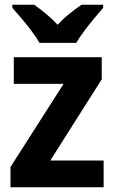

<svg xmlns="http://www.w3.org/2000/svg" viewBox="-20 -786 481 806"><path d="M415 0H24V-85L247 -434H38V-546H407V-453L191 -112H415ZM146 -606Q134 -627 113.5 -654.5Q93 -682 71 -708Q49 -734 32 -753V-766H124Q146 -750 172 -729Q198 -708 222 -682Q247 -709 273 -729.5Q299 -750 322 -766H413V-753Q397 -735 375 -708.5Q353 -682 333 -655Q313 -628 300 -606Z"/></svg>

Font: Noto Sans SemiCondensed
Style: Bold
Weight: 700
Width: 4
Designer: Monotype Design Team
Foundry: Monotype Imaging Inc.
Version: Version 2.013; ttfautohint (v1.8.4.7-5d5b)